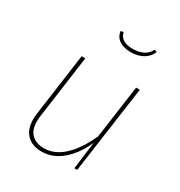

<svg xmlns="http://www.w3.org/2000/svg" viewBox="-175 -857 926 989"><g transform="rotate(30 288.0 -363.0)"><path d="M95 -115Q95 -132 98 -150L149 -519H171L120 -150Q117 -131 117 -114Q117 -63 143.5 -37Q170 -11 217 -11Q281 -11 335 -62.5Q389 -114 429 -204L473 -519H495L422 0H405L426 -164Q391 -84 336 -37Q281 10 215 10Q158 10 126.5 -22.5Q95 -55 95 -115ZM258 -732 274 -734Q286 -683 357 -683Q394 -683 420 -696.5Q446 -710 458 -736L473 -731Q461 -699 430 -681Q399 -663 357 -663Q314 -663 287.5 -681.5Q261 -700 258 -732Z"/></g></svg>

Font: Fira Sans Thin
Style: Italic
Weight: 250
Italic angle: -8°
Designer: Carrois Corporate & Edenspiekermann AG
Foundry: Carrois Corporate GbR & Edenspiekermann AG
Version: Version 4.203